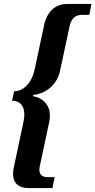

<svg xmlns="http://www.w3.org/2000/svg" viewBox="-20 -720 482 970"><path d="M98 -102Q103 -125 103 -141Q103 -174 87 -192.5Q71 -211 41 -211L51 -259Q70 -259 86.5 -267Q103 -275 116.5 -289.5Q130 -304 139.5 -323Q149 -342 154 -364L203 -594Q213 -642 243 -671Q273 -700 321 -700H442L431 -645H396Q369 -645 353.5 -631Q338 -617 331 -585L284 -365Q277 -332 261.5 -309Q246 -286 227 -271.5Q208 -257 187 -249.5Q166 -242 148 -240L146 -234Q161 -232 176 -225.5Q191 -219 203.5 -207Q216 -195 224 -177.5Q232 -160 232 -136Q232 -121 229 -105L182 115Q179 129 179 138Q179 175 222 175H256L245 230H124Q87 230 66.5 212Q46 194 46 158Q46 141 50 125Z"/></svg>

Font: PT Serif
Style: Bold Italic
Weight: 700
Italic angle: -12°
Designer: A.Korolkova, O.Umpeleva, V.Yefimov
Foundry: ParaType Ltd
Version: Version 1.000W OFL